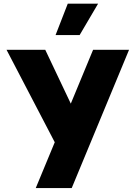

<svg xmlns="http://www.w3.org/2000/svg" viewBox="-20 -752 708 1017"><path d="M359.9 244.1H169.4L270 1.5L14.6 -488.3H219.7L355 -203.1L473.1 -488.3H663.6ZM401.9 -566.4H274.4L338.9 -732.4H499.5Z"/></svg>

Font: Kumbh Sans Black
Style: Regular
Weight: 900
Version: Version 1.005